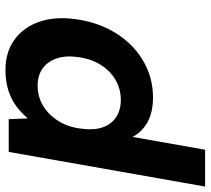

<svg xmlns="http://www.w3.org/2000/svg" viewBox="-54 -706 772 704"><g transform="rotate(90 332.0 -354.0)"><path d="M236 12Q171 12 125.5 -21Q80 -54 60 -111.5Q40 -169 50 -243Q58 -305 82.5 -357.5Q107 -410 145.5 -448.5Q184 -487 233 -508Q282 -529 337 -529Q391 -529 427.5 -509Q464 -489 482 -454L529 -720H664L537 0H417L414 -70Q396 -48 371 -29Q346 -10 312.5 1Q279 12 236 12ZM294 -106Q335 -106 368.5 -126.5Q402 -147 424.5 -183.5Q447 -220 452 -268Q458 -312 447 -344Q436 -376 410 -393.5Q384 -411 346 -411Q307 -411 273 -391.5Q239 -372 217 -336Q195 -300 189 -252Q183 -208 194.5 -175Q206 -142 231.5 -124Q257 -106 294 -106Z"/></g></svg>

Font: DM Sans 11pt
Style: Bold Italic
Weight: 700
Italic angle: -10°
Version: Version 4.004;gftools[0.9.30]